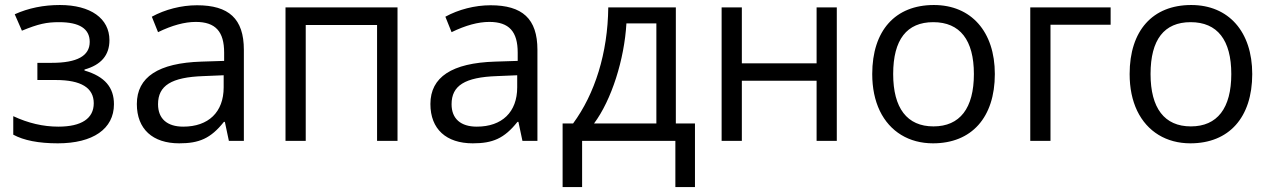

<svg xmlns="http://www.w3.org/2000/svg" viewBox="-20 -565 5098 770"><path d="M129.9 -244.1V-313H188C289.1 -313 339.8 -340.8 339.8 -397C339.8 -449.7 298.8 -476.1 216.8 -476.1C166.5 -476.1 134.3 -469.2 67.9 -441.9L39.1 -507.8C94.2 -532.7 154.8 -544.9 220.2 -544.9C343.3 -544.9 418.9 -491.2 418.9 -403.8C418.9 -343.8 385.7 -304.7 318.8 -286.1V-282.2C400.9 -258.3 437 -213.9 437 -147C437 -47.9 352.5 9.8 211.9 9.8C134.8 9.8 75.2 -2 33.2 -24.9V-99.1C92.8 -71.3 152.8 -57.1 213.9 -57.1C307.6 -57.1 356 -90.3 356 -150.9C356 -212.9 305.2 -244.1 204.1 -244.1Z M958 0H897.9L881.8 -76.2H877.9C824.7 -9.3 778.3 9.8 698.7 9.8C592.8 9.8 528.8 -46.9 528.8 -147.9C528.8 -255.9 615.2 -312.5 788.1 -317.9L878.9 -320.8V-354C878.9 -438 844.7 -477.1 765.1 -477.1C720.7 -477.1 669.9 -463.4 613.8 -436L588.9 -498C641.6 -526.9 707 -543.9 770 -543.9C897.5 -543.9 958 -490.2 958 -365.2ZM877 -263.2 795.9 -259.8C667 -255.4 613.8 -221.7 613.8 -147C613.8 -88.4 650.9 -57.1 714.8 -57.1C815.9 -57.1 877 -115.2 877 -214.8Z M1492.2 -464.8H1206.1V0H1125V-535.2H1574.2V0H1492.2Z M2135.3 0H2075.2L2059.1 -76.2H2055.2C2002 -9.3 1955.6 9.8 1876 9.8C1770 9.8 1706.1 -46.9 1706.1 -147.9C1706.1 -255.9 1792.5 -312.5 1965.3 -317.9L2056.2 -320.8V-354C2056.2 -438 2022 -477.1 1942.4 -477.1C1897.9 -477.1 1847.2 -463.4 1791 -436L1766.1 -498C1818.8 -526.9 1884.3 -543.9 1947.3 -543.9C2074.7 -543.9 2135.3 -490.2 2135.3 -365.2ZM2054.2 -263.2 1973.1 -259.8C1844.2 -255.4 1791 -221.7 1791 -147C1791 -88.4 1828.1 -57.1 1892.1 -57.1C1993.2 -57.1 2054.2 -115.2 2054.2 -214.8Z M2690.4 -69.8H2767.1V185.1H2688.5V0H2314.5V185.1H2236.3V-69.8H2278.3C2365.7 -188.5 2417.5 -352.1 2419.4 -535.2H2690.4ZM2612.3 -69.8V-471.2H2492.2C2483.9 -326.7 2432.6 -164.1 2362.3 -69.8Z M2874 0V-535.2H2955.1V-311H3254.9V-535.2H3335.9V0H3254.9V-241.2H2955.1V0Z M3969.7 -268.1C3969.7 -93.8 3876.5 9.8 3721.7 9.8C3626 9.8 3548.8 -36.6 3508.3 -120.6C3488.3 -162.6 3478 -211.9 3478 -268.1C3478 -442.4 3570.3 -544.9 3725.1 -544.9C3875 -544.9 3969.7 -438 3969.7 -268.1ZM3562 -268.1C3562 -131.3 3617.7 -58.1 3723.6 -58.1C3829.6 -58.1 3885.7 -130.9 3885.7 -268.1C3885.7 -404.3 3830.1 -476.1 3722.7 -476.1C3616.7 -476.1 3562 -406.2 3562 -268.1Z M4111.8 -535.2H4434.1V-465.8H4192.9V0H4111.8Z M5002 -268.1C5002 -93.8 4908.7 9.8 4753.9 9.8C4658.2 9.8 4581.1 -36.6 4540.5 -120.6C4520.5 -162.6 4510.3 -211.9 4510.3 -268.1C4510.3 -442.4 4602.5 -544.9 4757.3 -544.9C4907.2 -544.9 5002 -438 5002 -268.1ZM4594.2 -268.1C4594.2 -131.3 4649.9 -58.1 4755.9 -58.1C4861.8 -58.1 4918 -130.9 4918 -268.1C4918 -404.3 4862.3 -476.1 4754.9 -476.1C4648.9 -476.1 4594.2 -406.2 4594.2 -268.1Z"/></svg>

Font: OpenSansEmoji
Style: Regular
Weight: 400
Foundry: MorbZ
Version: Version 1.000;PS 001.000;hotconv 1.0.70;makeotf.lib2.5.58329